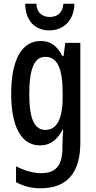

<svg xmlns="http://www.w3.org/2000/svg" viewBox="-20 -770 513 1030"><path d="M379 -750H320C317 -701 287 -679 247 -679C206 -679 177 -702 175 -750H115C117 -656 169 -607 245 -607C322 -607 378 -662 379 -750ZM198 -550C98 -550 40 -452 40 -267C40 -89 95 10 194 10C246 10 284 -15 316 -74H319C317 -45 315 -16 315 8V21C315 123 276 159 200 159C161 159 115 147 66 122V207C108 230 149 240 198 240C345 240 411 151 411 -5V-540H330L321 -469H315C284 -528 248 -550 198 -550ZM222 -465C286 -465 316 -408 316 -272V-247C316 -129 283 -73 224 -73C164 -73 137 -133 137 -266C137 -398 163 -465 222 -465Z"/></svg>

Font: Noto Sans Sinhala UI ExtraCondensed Medium
Style: Regular
Weight: 500
Width: 2
Designer: Jelle Bosma - Monotype Design Team
Foundry: Monotype Imaging Inc.
Version: Version 2.006